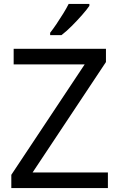

<svg xmlns="http://www.w3.org/2000/svg" viewBox="-20 -964 612 984"><path d="M533 0H38V-68L414 -634H50V-714H523V-646L147 -80H533ZM438 -934Q426 -916 401 -887.5Q376 -859 347.5 -830.5Q319 -802 295 -784H237V-796Q252 -815 269.5 -841Q287 -867 304 -894.5Q321 -922 332 -944H438Z"/></svg>

Font: Noto Sans Glagolitic
Style: Regular
Weight: 400
Designer: Monotype Design Team
Foundry: Monotype Imaging Inc.
Version: Version 2.004; ttfautohint (v1.8.4.7-5d5b)